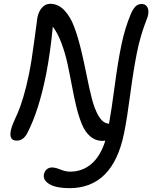

<svg xmlns="http://www.w3.org/2000/svg" viewBox="-20 -730 804 1010"><path d="M345.2 259.8Q276.9 259.8 241.2 239.3Q205.6 218.8 210.9 188Q214.4 170.4 226.1 160.6Q237.8 150.9 253.9 150.9Q271 150.9 298.1 161.9Q325.2 172.9 348.1 172.9Q414.1 172.9 461.4 131.8Q508.8 90.8 534.2 9.8Q526.9 11.2 520 11.2Q482.4 11.2 454.8 -12.5Q427.2 -36.1 410.4 -77.4Q393.6 -118.7 381.3 -169.4Q369.1 -220.2 358.2 -279.3Q347.2 -338.4 335.4 -393.1Q323.7 -447.8 304 -501.2Q284.2 -554.7 257.8 -589.8Q245.1 -455.1 223.1 -341.8Q184.6 -147.5 124 -30.8Q103.5 9.8 67.9 9.8Q25.9 9.8 37.1 -43.9Q40 -60.1 50.5 -84.7Q61 -109.4 73.2 -136Q85.4 -162.6 102.1 -217.5Q118.7 -272.5 132.8 -341.8Q146.5 -409.2 160.9 -519.8Q175.3 -630.4 176.8 -638.2Q183.1 -669.4 200.9 -689.7Q218.8 -710 244.1 -710Q286.1 -710 318.4 -676Q350.6 -642.1 370.6 -587.9Q390.6 -533.7 406.5 -467.8Q422.4 -401.9 435.5 -335.2Q448.7 -268.6 462.9 -212.6Q477.1 -156.7 498.5 -120.1Q520 -83.5 547.9 -80.1Q551.3 -80.1 553.2 -78.1Q565.9 -146 583 -275.4Q600.1 -404.8 618.7 -494.1Q637.2 -583.5 668.9 -658.2Q681.2 -685.5 694.1 -697.3Q707 -709 725.1 -709Q742.7 -709 752 -696.8Q761.2 -684.6 760.7 -666.5Q760.3 -648.4 752 -628.9Q718.3 -543.9 699.7 -450.2Q681.2 -356.4 665 -233.2Q648.9 -109.9 632.8 -29.8Q574.2 259.8 345.2 259.8Z"/></svg>

Font: Shantell Sans Irregular
Style: Italic
Weight: 400
Italic angle: -11.31°
Designer: Stephen Nixon, Anya Danilova, Shantell Martin
Foundry: Arrow Type
Version: Version 1.006;[9816181b4]